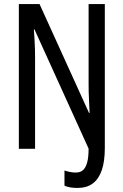

<svg xmlns="http://www.w3.org/2000/svg" viewBox="-20 -734 609 947"><path d="M362 193Q344 193 328 190.5Q312 188 298 182V107Q310 111 324 114Q338 117 354 117Q376 117 389.5 105Q403 93 410 67Q417 41 417 -1L150 -589H147Q149 -562 150.5 -537Q152 -512 152.5 -489Q153 -466 153 -445V0H73V-714H175L419 -177H422Q421 -205 419.5 -230.5Q418 -256 417.5 -278.5Q417 -301 417 -320V-714H497V-4Q497 62 482 105.5Q467 149 437.5 171Q408 193 362 193Z"/></svg>

Font: Noto Sans Thai ExtraCondensed
Style: Regular
Weight: 400
Width: 2
Designer: Monotype Design Team
Foundry: Monotype Imaging Inc.
Version: Version 2.002